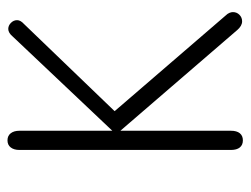

<svg xmlns="http://www.w3.org/2000/svg" viewBox="-96 -548 653 500"><g transform="rotate(-90 230.0 -298.5)"><path d="M139 -332V-574Q139 -588 132.5 -596.5Q126 -605 114 -605Q102 -605 95.5 -596.5Q89 -588 89 -574V-23Q89 -8 95.5 0Q102 8 114 8Q126 8 132.5 0Q139 -8 139 -23V-311L401 -7Q412 6 424 6Q434 6 441 -1Q448 -8 448 -18Q448 -22 446 -27Q444 -32 439 -37L190 -326L417 -562Q427 -571 427 -580Q427 -589 420 -596Q413 -603 404 -603Q394 -603 384 -591Z"/></g></svg>

Font: Beiruti Light
Style: Regular
Weight: 300
Designer: Arlette Boutros
Foundry: Boutros
Version: Version 1.41